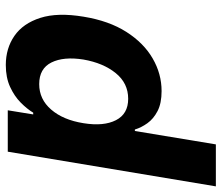

<svg xmlns="http://www.w3.org/2000/svg" viewBox="-92 -520 797 692"><g transform="rotate(-90 307.0 -174.5)"><path d="M-19.2 204.5 105.8 -545.5H255L240.1 -453.8H246.4Q259.9 -476.2 282.8 -498.9Q305.8 -521.7 339.3 -537.1Q372.9 -552.6 418.3 -552.6Q478.3 -552.6 523.3 -521.5Q568.2 -490.4 588.1 -428.1Q608 -365.8 592.3 -272Q577.4 -180.8 537.5 -118.1Q497.5 -55.4 441.9 -23.3Q386.4 8.9 324.2 8.9Q280.2 8.9 252.1 -5.7Q224.1 -20.2 208.3 -42.4Q192.5 -64.6 185.7 -87.4H180.4L132.1 204.5ZM208.5 -272.7Q196.7 -199.9 219.3 -155.7Q241.8 -111.5 296.5 -111.5Q352.6 -111.5 389 -156.4Q425.4 -201.3 437.9 -272.7Q449.2 -343.8 427.4 -388Q405.5 -432.2 349.4 -432.2Q294.7 -432.2 257.5 -389Q220.2 -345.9 208.5 -272.7Z"/></g></svg>

Font: Inter UI
Style: Bold Italic
Weight: 700
Italic angle: 9.39999°
Designer: Rasmus Andersson
Foundry: rsms
Version: 3.2;8d6f07862